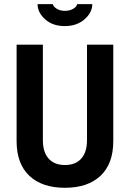

<svg xmlns="http://www.w3.org/2000/svg" viewBox="-20 -897 627 930"><path d="M427 -877.1Q427 -836.2 389.4 -803.4Q351.9 -770.6 293.7 -770.6Q235.4 -770.6 198.7 -803.4Q162 -836.2 162 -877.1H235.9Q238.1 -865.3 254.3 -854.9Q270.6 -844.5 294.5 -844.5Q318.4 -844.5 335.4 -854.9Q352.3 -865.3 353.2 -877.1ZM528.7 -213.7Q528.7 -103.8 467 -45.6Q405.3 12.6 294.5 12.6Q183.8 12.6 122.1 -45.6Q60.4 -103.8 60.4 -213.7V-680.7H187.7V-218.1Q187.7 -159.9 215.5 -128.8Q243.3 -97.7 294.5 -97.7Q345.8 -97.7 373.6 -128.8Q401.4 -159.9 401.4 -218.1V-680.7H528.7Z"/></svg>

Font: Puralecka Narrow
Style: Bold
Weight: 700
Designer: Hector Gatti, Marcela Romero, Pablo Cosgaya and Nicolas Silva
Version: Version 1.004;PS 001.004;hotconv 1.0.70;makeotf.lib2.5.58329